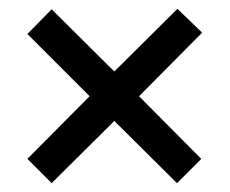

<svg xmlns="http://www.w3.org/2000/svg" viewBox="-20 -571 520 435"><path d="M382 -551 239 -409 97 -550 42 -494 183 -353 42 -211 97 -156 239 -297 381 -156 436 -211 295 -353 438 -497Z"/></svg>

Font: Noto Sans Tamil Condensed Medium
Style: Regular
Weight: 500
Width: 3
Designer: Jelle Bosma - Monotype Design Team
Foundry: Monotype Imaging Inc.
Version: Version 2.004